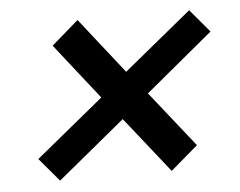

<svg xmlns="http://www.w3.org/2000/svg" viewBox="-40 -578 667 533"><g transform="rotate(-5 294.0 -312.0)"><path d="M241 -312 119 -467 194 -532 316 -377 505 -532 559 -468 371 -312 494 -157 418 -92 295 -247 107 -92 52 -157Z"/></g></svg>

Font: Decalotype SemiBold Italic
Style: Regular
Weight: 600
Italic angle: -12°
Designer: Alfredo Marco Pradil
Foundry: Alfredo Marco Pradil
Version: Version 1.0